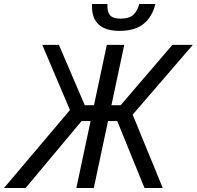

<svg xmlns="http://www.w3.org/2000/svg" viewBox="-72 -938 982 958"><path d="M-52 0 277 -389 139 -714H222L351 -413H397L461 -714H548L484 -413H530L788 -714H890L590 -366L740 0H649L513 -334H467L396 0H309L380 -334H335L56 0ZM525 -784Q454 -784 420.5 -815.5Q387 -847 387 -904Q387 -904 387 -909Q387 -914 388 -918H464V-906Q464 -876 478.5 -860.5Q493 -845 530 -845Q573 -845 593.5 -864.5Q614 -884 623 -918H703Q688 -854 644.5 -819Q601 -784 525 -784Z"/></svg>

Font: Noto Sans
Style: Italic
Weight: 400
Italic angle: -12°
Designer: Monotype Design Team
Foundry: Monotype Imaging Inc.
Version: Version 2.013; ttfautohint (v1.8.4.7-5d5b)